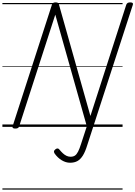

<svg xmlns="http://www.w3.org/2000/svg" viewBox="-20 -1058 1129 1601"><path d="M708 151Q691 207 671 239Q651 271 625.5 285Q600 299 564 299Q529 299 495 278.5Q461 258 436 223Q430 214 430 205.5Q430 197 442 187Q452 179 461 180Q470 181 476 190Q490 207 504.5 220.5Q519 234 535 241.5Q551 249 568 249Q590 249 604.5 239.5Q619 230 631 206.5Q643 183 656 142L704 -5L441 -936L140 -5Q137 5 129.5 9.5Q122 14 107 14Q79 14 85 -5L413 -1019Q416 -1029 423 -1033.5Q430 -1038 443 -1038Q456 -1038 462 -1034.5Q468 -1031 471 -1022L734 -91L1033 -1019Q1037 -1029 1044.5 -1033.5Q1052 -1038 1066 -1038Q1094 -1038 1088 -1019ZM0 513H1002V523H0ZM0 -20H1002V0H0ZM0 -505H1002V-500H0ZM0 -1033H1002V-1023H0Z"/></svg>

Font: Playwrite IN Guides
Style: Regular
Weight: 400
Designer: Veronika Burian, José Scaglione
Foundry: TypeTogether
Version: Version 1.003